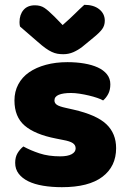

<svg xmlns="http://www.w3.org/2000/svg" viewBox="-20 -760 532 797"><path d="M462 -145Q462 -69 405 -26Q348 17 237 17Q195 17 159 11Q123 5 97.5 -7.5Q72 -20 57.5 -39Q43 -58 43 -84Q43 -108 53 -124.5Q63 -141 77 -152Q106 -136 143.5 -123.5Q181 -111 230 -111Q261 -111 277.5 -120Q294 -129 294 -144Q294 -158 282 -166Q270 -174 242 -179L212 -185Q125 -202 82.5 -238.5Q40 -275 40 -343Q40 -380 56 -410Q72 -440 101 -460Q130 -480 170.5 -491Q211 -502 260 -502Q297 -502 329.5 -496.5Q362 -491 386 -480Q410 -469 424 -451.5Q438 -434 438 -410Q438 -387 429.5 -370.5Q421 -354 408 -343Q400 -348 384 -353.5Q368 -359 349 -363.5Q330 -368 310.5 -371Q291 -374 275 -374Q242 -374 224 -366.5Q206 -359 206 -343Q206 -332 216 -325Q226 -318 254 -312L285 -305Q381 -283 421.5 -244.5Q462 -206 462 -145ZM240 -656Q273 -685 292 -704Q311 -723 330 -740Q369 -740 392 -721.5Q415 -703 415 -674Q415 -654 404 -639Q393 -624 367 -603L322 -566Q304 -552 284.5 -543.5Q265 -535 243 -535Q229 -535 218 -537Q207 -539 195 -544.5Q183 -550 169 -560Q155 -570 137 -586L63 -650Q62 -655 61.5 -659Q61 -663 61 -668Q61 -699 77.5 -718.5Q94 -738 125 -738Q148 -738 164 -727.5Q180 -717 206 -691Z"/></svg>

Font: Baloo Da
Style: Regular
Weight: 400
Designer: Noopur Datye and Ek Type
Foundry: Ek Type
Version: Version 1.443;PS 1.000;hotconv 16.6.51;makeotf.lib2.5.65220;